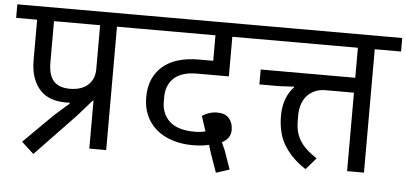

<svg xmlns="http://www.w3.org/2000/svg" viewBox="-71 -804 2064 975"><g transform="rotate(5 961.0 -316.0)"><path d="M65 -5 213 -152 289 -219 288 -224Q279 -223 275 -223Q271 -223 265 -223Q228 -223 195.5 -234Q163 -245 139 -269.5Q115 -294 101 -332Q87 -370 87 -424V-629H-20V-698H628V-629H494V0H408V-244H404L330 -160L127 52ZM173 -420Q173 -353 200.5 -323.5Q228 -294 282 -294Q342 -294 375 -324Q408 -354 408 -405V-629H173Z M1025 -30 1012 -72Q976 -63 929 -63Q872 -63 824.5 -78.5Q777 -94 743.5 -122.5Q710 -151 691.5 -192Q673 -233 673 -285Q673 -385 737.5 -442Q802 -499 924 -499H996V-629H588V-698H1209V-629H1082V-427H920Q878 -427 848.5 -417Q819 -407 800.5 -389Q782 -371 773 -347Q764 -323 764 -295V-271Q764 -208 805.5 -170Q847 -132 933 -132Q950 -132 963.5 -134Q977 -136 988 -138L963 -215Q977 -225 997 -232Q1017 -239 1040 -239Q1080 -239 1100 -216Q1120 -193 1120 -157Q1120 -114 1076 -91L1094 -50L1127 44L1059 66Z M1511 8Q1445 -33 1404 -95Q1363 -157 1363 -252Q1363 -300 1377.5 -337.5Q1392 -375 1417 -401L1415 -404L1342 -400H1240V-476H1722V-629H1169V-698H1942V-629H1808V0H1722V-400H1578Q1546 -400 1522 -389Q1498 -378 1482 -359.5Q1466 -341 1458 -315.5Q1450 -290 1450 -261V-233Q1450 -205 1455.5 -181Q1461 -157 1474 -135Q1487 -113 1508.5 -92.5Q1530 -72 1562 -51Z"/></g></svg>

Font: IBM Plex Sans Devanagari Text
Style: Regular
Weight: 450
Designer: Mike Abbink, Paul van der Laan, Pieter van Rosmalen, Erin McLaughlin
Foundry: Bold Monday
Version: Version 1.1